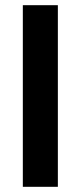

<svg xmlns="http://www.w3.org/2000/svg" viewBox="-20 -720 310 740"><path d="M68 0V-700H203V0Z"/></svg>

Font: DM Sans 20pt
Style: Bold
Weight: 700
Version: Version 4.004;gftools[0.9.30]